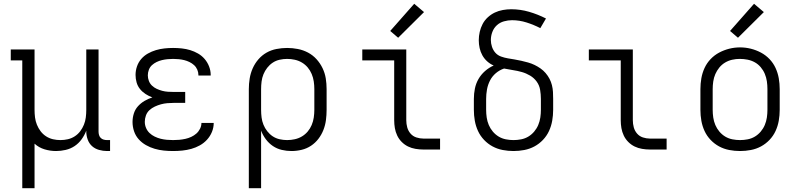

<svg xmlns="http://www.w3.org/2000/svg" viewBox="-20 -792 4240 1017"><path d="M98 205V-472H37V-530H163V-210Q163 -190 165.5 -170Q168 -150 175.5 -131.5Q183 -113 195 -97Q207 -81 224 -70Q241 -59 260.5 -54.5Q280 -50 300 -50Q320 -50 339.5 -54.5Q359 -59 376 -70Q393 -81 405 -97Q417 -113 424.5 -131.5Q432 -150 434.5 -170Q437 -190 437 -210V-530H502V-95Q502 -86 504.5 -77Q507 -68 513.5 -61.5Q520 -55 529 -52.5Q538 -50 547 -50H563V8H547Q526 8 504.5 2Q483 -4 467.5 -18Q452 -32 444.5 -53Q437 -74 437 -95V-100Q428 -76 412.5 -54.5Q397 -33 375.5 -18.5Q354 -4 328 2Q302 8 277 8Q246 8 216 -1Q186 -10 163 -31V205Z M897 8Q872 8 847.5 5.5Q823 3 799 -4Q775 -11 753 -23.5Q731 -36 714.5 -54.5Q698 -73 690 -97Q682 -121 682 -146Q682 -169 689 -191Q696 -213 711 -229.5Q726 -246 745.5 -257.5Q765 -269 787 -276Q768 -283 751 -294Q734 -305 721.5 -320.5Q709 -336 703.5 -355.5Q698 -375 698 -395Q698 -418 705.5 -440Q713 -462 728 -479.5Q743 -497 763.5 -508.5Q784 -520 806 -526.5Q828 -533 851 -535.5Q874 -538 897 -538Q920 -538 943 -535.5Q966 -533 987.5 -526.5Q1009 -520 1029 -508.5Q1049 -497 1064 -479.5Q1079 -462 1087.5 -440Q1096 -418 1096 -396Q1096 -395 1096 -394Q1096 -393 1096 -392H1031Q1031 -393 1031 -393.5Q1031 -394 1031 -394Q1031 -409 1025 -423Q1019 -437 1008 -447Q997 -457 983.5 -463.5Q970 -470 956 -473.5Q942 -477 927 -478.5Q912 -480 897 -480Q882 -480 867 -478.5Q852 -477 837.5 -473.5Q823 -470 809.5 -463.5Q796 -457 785 -447Q774 -437 768.5 -422.5Q763 -408 763 -393Q763 -378 768.5 -363.5Q774 -349 785 -338.5Q796 -328 810 -321.5Q824 -315 839 -311Q854 -307 869.5 -306Q885 -305 900 -305H961V-247H900Q883 -247 866 -245.5Q849 -244 832.5 -239.5Q816 -235 800 -227.5Q784 -220 771.5 -208.5Q759 -197 753 -180.5Q747 -164 747 -147Q747 -130 753.5 -114.5Q760 -99 772 -87.5Q784 -76 799.5 -68.5Q815 -61 831 -57Q847 -53 864 -51.5Q881 -50 897 -50Q914 -50 930 -51.5Q946 -53 962 -56.5Q978 -60 993 -67Q1008 -74 1020 -84.5Q1032 -95 1039.5 -110Q1047 -125 1047 -141Q1047 -141 1047 -141Q1047 -141 1047 -141H1112Q1112 -141 1112 -140.5Q1112 -140 1112 -140Q1112 -116 1102.5 -93Q1093 -70 1076.5 -52Q1060 -34 1038.5 -22Q1017 -10 993.5 -3.5Q970 3 946 5.5Q922 8 897 8Z M1298 205V-320Q1298 -348 1302.5 -376Q1307 -404 1318.5 -430Q1330 -456 1348.5 -477.5Q1367 -499 1391.5 -513Q1416 -527 1444.5 -532.5Q1473 -538 1501 -538Q1529 -538 1557.5 -532.5Q1586 -527 1611.5 -513.5Q1637 -500 1656.5 -478.5Q1676 -457 1688.5 -431Q1701 -405 1705.5 -377Q1710 -349 1710 -320V-210Q1710 -183 1706.5 -156Q1703 -129 1693 -103.5Q1683 -78 1666.5 -56.5Q1650 -35 1627.5 -20Q1605 -5 1578 1.5Q1551 8 1524 8Q1498 8 1472.5 2Q1447 -4 1425.5 -18.5Q1404 -33 1388 -54.5Q1372 -76 1363 -100V205ZM1501 -50Q1521 -50 1541.5 -54.5Q1562 -59 1579.5 -69.5Q1597 -80 1610 -95.5Q1623 -111 1631 -130Q1639 -149 1642 -169.5Q1645 -190 1645 -210V-320Q1645 -340 1642 -360.5Q1639 -381 1631 -400Q1623 -419 1610 -434.5Q1597 -450 1579.5 -460.5Q1562 -471 1541.5 -475.5Q1521 -480 1501 -480Q1481 -480 1461 -475.5Q1441 -471 1424.5 -460Q1408 -449 1395.5 -433Q1383 -417 1375.5 -398.5Q1368 -380 1365.5 -360Q1363 -340 1363 -320V-210Q1363 -190 1365.5 -170Q1368 -150 1375.5 -131.5Q1383 -113 1395.5 -97Q1408 -81 1424.5 -70Q1441 -59 1461 -54.5Q1481 -50 1501 -50Z M2222 0Q2202 0 2181 -3.5Q2160 -7 2141.5 -16Q2123 -25 2108 -40Q2093 -55 2084 -74Q2075 -93 2071.5 -113.5Q2068 -134 2068 -155V-472H1899V-530H2132V-155Q2132 -136 2137 -117.5Q2142 -99 2154.5 -84.5Q2167 -70 2185.5 -64Q2204 -58 2222 -58H2311V0ZM2089 -592 2047 -628 2174 -772 2226 -728Z M2700 8Q2671 8 2642.5 2.5Q2614 -3 2589 -16.5Q2564 -30 2544 -51Q2524 -72 2512 -98Q2500 -124 2495 -152.5Q2490 -181 2490 -210V-268Q2490 -296 2495.5 -323Q2501 -350 2514.5 -373.5Q2528 -397 2549 -415.5Q2570 -434 2595 -445Q2576 -453 2560.5 -467Q2545 -481 2535 -499Q2525 -517 2520.5 -537.5Q2516 -558 2516 -579Q2516 -601 2521 -623Q2526 -645 2536.5 -665Q2547 -685 2564 -700.5Q2581 -716 2601 -725.5Q2621 -735 2643.5 -739Q2666 -743 2688 -743Q2736 -743 2782.5 -729.5Q2829 -716 2872 -694L2842 -643Q2807 -661 2769 -673Q2731 -685 2692 -685Q2671 -685 2649.5 -679Q2628 -673 2612 -658.5Q2596 -644 2588 -623Q2580 -602 2580 -580Q2580 -562 2586 -544Q2592 -526 2604 -512.5Q2616 -499 2634 -492.5Q2652 -486 2670 -483Q2688 -480 2706 -477Q2724 -474 2741.5 -470Q2759 -466 2777 -461Q2795 -456 2811.5 -448Q2828 -440 2843 -429.5Q2858 -419 2870 -405Q2882 -391 2890.5 -375Q2899 -359 2903.5 -341Q2908 -323 2909 -305Q2910 -287 2910 -268V-210Q2910 -181 2905 -152.5Q2900 -124 2888 -98Q2876 -72 2856 -51Q2836 -30 2811 -16.5Q2786 -3 2757.5 2.5Q2729 8 2700 8ZM2700 -50Q2720 -50 2740.5 -54Q2761 -58 2778.5 -68.5Q2796 -79 2809.5 -95Q2823 -111 2831 -130Q2839 -149 2842 -169.5Q2845 -190 2845 -210V-268Q2845 -292 2841 -316Q2837 -340 2823 -359.5Q2809 -379 2788 -391.5Q2767 -404 2744 -410.5Q2721 -417 2697.5 -420.5Q2674 -424 2650 -429Q2626 -421 2606.5 -404.5Q2587 -388 2575.5 -365.5Q2564 -343 2559.5 -318Q2555 -293 2555 -268V-210Q2555 -190 2558 -169.5Q2561 -149 2569 -130Q2577 -111 2590.5 -95Q2604 -79 2621.5 -68.5Q2639 -58 2659.5 -54Q2680 -50 2700 -50Z M3422 0Q3402 0 3381 -3.5Q3360 -7 3341.5 -16Q3323 -25 3308 -40Q3293 -55 3284 -74Q3275 -93 3271.5 -113.5Q3268 -134 3268 -155V-472H3099V-530H3332V-155Q3332 -136 3337 -117.5Q3342 -99 3354.5 -84.5Q3367 -70 3385.5 -64Q3404 -58 3422 -58H3511V0Z M3900 8Q3871 8 3842.5 2.5Q3814 -3 3789 -16.5Q3764 -30 3744 -51Q3724 -72 3712 -98Q3700 -124 3695 -152.5Q3690 -181 3690 -210V-320Q3690 -349 3695 -377.5Q3700 -406 3712 -432Q3724 -458 3744 -479Q3764 -500 3789.5 -513.5Q3815 -527 3843 -534Q3871 -541 3900 -541Q3929 -541 3957 -534Q3985 -527 4010.5 -513.5Q4036 -500 4056 -479Q4076 -458 4088 -432Q4100 -406 4105 -377.5Q4110 -349 4110 -320V-210Q4110 -181 4105 -152.5Q4100 -124 4088 -98Q4076 -72 4056 -51Q4036 -30 4011 -16.5Q3986 -3 3957.5 2.5Q3929 8 3900 8ZM3900 -50Q3920 -50 3940.5 -54Q3961 -58 3978.5 -68.5Q3996 -79 4009.5 -95Q4023 -111 4031 -130Q4039 -149 4042 -169.5Q4045 -190 4045 -210V-320Q4045 -341 4042 -361.5Q4039 -382 4031 -401Q4023 -420 4009.5 -436Q3996 -452 3978 -462Q3960 -472 3939.5 -476Q3919 -480 3898 -480Q3878 -480 3858 -475.5Q3838 -471 3820.5 -460.5Q3803 -450 3790 -434Q3777 -418 3769 -399.5Q3761 -381 3758 -360.5Q3755 -340 3755 -320V-210Q3755 -190 3758 -169.5Q3761 -149 3769 -130Q3777 -111 3790.5 -95Q3804 -79 3821.5 -68.5Q3839 -58 3859.5 -54Q3880 -50 3900 -50ZM3889 -592 3847 -628 3974 -772 4026 -728Z"/></svg>

Font: Iosevka Slab Light Extended
Style: Regular
Weight: 300
Width: 7
Monospace: yes
Designer: Belleve Invis
Foundry: Belleve Invis
Version: Version 11.1.0; ttfautohint (v1.8.3)